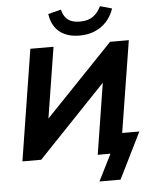

<svg xmlns="http://www.w3.org/2000/svg" viewBox="-68 -990 948 1214"><g transform="rotate(-5 406.0 -383.0)"><path d="M513 169 598 0H517L595 -492L616 -480L158 0H39L151 -705H298L220 -215L199 -227L657 -705H776L683 -124H792L647 169ZM469 -761Q413 -761 373.5 -780Q334 -799 311.5 -833.5Q289 -868 283 -914L365 -935Q376 -890 403 -869.5Q430 -849 479 -849Q529 -849 560.5 -870.5Q592 -892 613 -935L688 -914Q672 -866 640.5 -831.5Q609 -797 565.5 -779Q522 -761 469 -761Z"/></g></svg>

Font: Nunito Sans 10pt ExtraBold
Style: Italic
Weight: 800
Italic angle: -9°
Designer: Vernon Adams
Foundry: Vernon Adams
Version: Version 3.101;gftools[0.9.27]